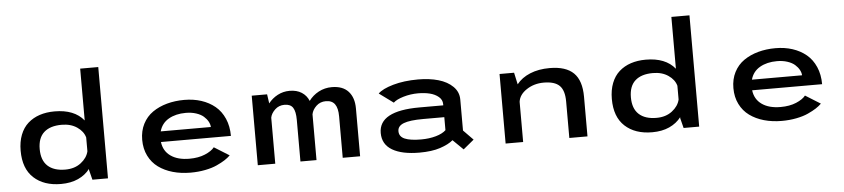

<svg xmlns="http://www.w3.org/2000/svg" viewBox="-46 -1079 6042 1375"><g transform="rotate(-5 2975.0 -392.0)"><path d="M344.5 -511Q486.5 -511 554.5 -427.5V-800H684.5V0H572.5L554.5 -71V-79Q522.5 -37 470 -13Q417.5 11 346.5 11Q223.5 11 151 -55.8Q78.5 -122.5 78.5 -251Q78.5 -315.5 98 -365.5Q117.5 -415.5 153.2 -447.2Q189 -479 237.2 -495Q285.5 -511 344.5 -511ZM386 -89Q453 -89 498.2 -123.8Q543.5 -158.5 554.5 -206V-305Q542.5 -349.5 497.5 -380.2Q452.5 -411 387 -411Q304 -411 259.8 -371.2Q215.5 -331.5 215.5 -251Q215.5 -170.5 259.5 -129.8Q303.5 -89 386 -89Z M1567 -88Q1550.5 -71.5 1527 -56.2Q1503.5 -41 1468.2 -24.8Q1433 -8.5 1383.2 1.2Q1333.5 11 1278 11Q1209 11 1150.2 -5.8Q1091.5 -22.5 1047.2 -54.8Q1003 -87 977.8 -137.8Q952.5 -188.5 952.5 -253Q952.5 -317 978.2 -367.2Q1004 -417.5 1049 -448.8Q1094 -480 1152 -496Q1210 -512 1277 -512Q1343 -512 1399.2 -493.8Q1455.5 -475.5 1497.8 -440.5Q1540 -405.5 1564 -350.5Q1588 -295.5 1588 -226H1085Q1093 -160.5 1143.8 -124.8Q1194.5 -89 1278 -89Q1343 -89 1390.5 -109Q1438 -129 1458.5 -155.5ZM1280 -418.5Q1207.5 -418.5 1156.8 -389.2Q1106 -360 1090 -302H1450.5Q1449.5 -321.5 1438.8 -341.2Q1428 -361 1408 -378.8Q1388 -396.5 1354.5 -407.5Q1321 -418.5 1280 -418.5Z M1761.5 0V-500H1872L1881.5 -434Q1908.5 -469 1948.2 -490Q1988 -511 2034 -511Q2085.5 -511 2120.8 -488.5Q2156 -466 2172 -426.5Q2200 -465 2243.2 -488Q2286.5 -511 2337.5 -511Q2416 -511 2456.5 -466.5Q2497 -422 2497 -344V0H2372V-298Q2372 -357 2351.2 -385.8Q2330.5 -414.5 2287 -414.5Q2245.5 -414.5 2217.5 -387.8Q2189.5 -361 2183.5 -329V0H2068V-298.5Q2068 -359.5 2050.2 -387Q2032.5 -414.5 1989.5 -414.5Q1948.5 -414.5 1920.8 -388Q1893 -361.5 1887 -331V0Z M2958 -512Q3039.5 -512 3103.8 -493.5Q3168 -475 3207.5 -436Q3247 -397 3247 -342.5V-119.5L3317 -48L3240 15.5L3166 -57Q3133 -29 3072.8 -9Q3012.5 11 2923.5 11Q2797.5 11 2728 -30.2Q2658.5 -71.5 2658.5 -153Q2658.5 -311.5 2951 -311.5H3122V-320.5Q3122 -351.5 3096.5 -373Q3071 -394.5 3033.2 -403.8Q2995.5 -413 2950 -413Q2895 -413 2843.8 -397.8Q2792.5 -382.5 2771 -361.5L2669 -436Q2699.5 -467 2777.8 -489.5Q2856 -512 2958 -512ZM2942.5 -82Q3002 -82 3049.8 -95.8Q3097.5 -109.5 3122 -133V-226.5H2970Q2874 -226.5 2830 -209.5Q2786 -192.5 2786 -155Q2786 -115.5 2826 -98.8Q2866 -82 2942.5 -82Z M3543 0V-500H3647.5L3666 -415Q3701.5 -460.5 3762.8 -485.8Q3824 -511 3903.5 -511Q4020 -511 4075.8 -456.2Q4131.5 -401.5 4131.5 -285V0H4001V-262Q4001 -342 3966 -376.5Q3931 -411 3852.5 -411Q3783 -411 3729.2 -375.5Q3675.5 -340 3669 -289V0Z M4594.5 -511Q4736.5 -511 4804.5 -427.5V-800H4934.5V0H4822.5L4804.5 -71V-79Q4772.5 -37 4720 -13Q4667.5 11 4596.5 11Q4473.5 11 4401 -55.8Q4328.5 -122.5 4328.5 -251Q4328.5 -315.5 4348 -365.5Q4367.5 -415.5 4403.2 -447.2Q4439 -479 4487.2 -495Q4535.5 -511 4594.5 -511ZM4636 -89Q4703 -89 4748.2 -123.8Q4793.5 -158.5 4804.5 -206V-305Q4792.5 -349.5 4747.5 -380.2Q4702.5 -411 4637 -411Q4554 -411 4509.8 -371.2Q4465.5 -331.5 4465.5 -251Q4465.5 -170.5 4509.5 -129.8Q4553.5 -89 4636 -89Z M5817 -88Q5800.5 -71.5 5777 -56.2Q5753.5 -41 5718.2 -24.8Q5683 -8.5 5633.2 1.2Q5583.5 11 5528 11Q5459 11 5400.2 -5.8Q5341.5 -22.5 5297.2 -54.8Q5253 -87 5227.8 -137.8Q5202.5 -188.5 5202.5 -253Q5202.5 -317 5228.2 -367.2Q5254 -417.5 5299 -448.8Q5344 -480 5402 -496Q5460 -512 5527 -512Q5593 -512 5649.2 -493.8Q5705.5 -475.5 5747.8 -440.5Q5790 -405.5 5814 -350.5Q5838 -295.5 5838 -226H5335Q5343 -160.5 5393.8 -124.8Q5444.5 -89 5528 -89Q5593 -89 5640.5 -109Q5688 -129 5708.5 -155.5ZM5530 -418.5Q5457.5 -418.5 5406.8 -389.2Q5356 -360 5340 -302H5700.5Q5699.5 -321.5 5688.8 -341.2Q5678 -361 5658 -378.8Q5638 -396.5 5604.5 -407.5Q5571 -418.5 5530 -418.5Z"/></g></svg>

Font: League Mono Wide Medium
Style: Regular
Weight: 500
Width: 8
Designer: Tyler Finck
Foundry: The League of Moveable Type / Tyler Finck
Version: Version 2.210